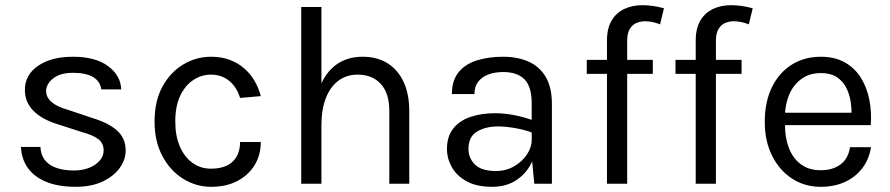

<svg xmlns="http://www.w3.org/2000/svg" viewBox="-20 -709 3434 741"><path d="M273 12Q203.5 12 157 -7.8Q110.5 -27.5 86.5 -62.2Q62.5 -97 61 -142H136Q138.5 -96 172.5 -73.5Q206.5 -51 266 -51Q297 -51 323 -61Q349 -71 364.5 -88.8Q380 -106.5 380 -128Q380 -156 359.5 -172Q339 -188 294 -200L201 -230Q140.5 -249 108.2 -282.2Q76 -315.5 76 -362Q76 -420 127 -455Q178 -490 261 -490Q348.5 -490 397 -454Q445.5 -418 448 -364H371Q366.5 -395.5 339 -411.8Q311.5 -428 261 -428Q212 -428 185 -406.2Q158 -384.5 158 -358Q158 -308.5 243 -285L338 -253Q399.5 -234.5 432.2 -204.8Q465 -175 465 -128Q465 -92 441.5 -60Q418 -28 375 -8Q332 12 273 12Z M794.5 12Q737 12 687.2 -18.8Q637.5 -49.5 607 -106.2Q576.5 -163 576.5 -240Q576.5 -319 607 -374.8Q637.5 -430.5 687.2 -460.2Q737 -490 794.5 -490Q835 -490 867.2 -477.8Q899.5 -465.5 923.5 -444.2Q947.5 -423 963.2 -395.5Q979 -368 986.5 -338L906.5 -331Q894 -372.5 864.8 -396.8Q835.5 -421 793.5 -421Q758.5 -421 727 -400.8Q695.5 -380.5 676 -340.5Q656.5 -300.5 656.5 -240Q656.5 -184.5 674.2 -143.5Q692 -102.5 723.2 -80.2Q754.5 -58 793.5 -58Q849 -58 877.8 -85.2Q906.5 -112.5 906.5 -161H986.5Q986.5 -111 962.8 -72Q939 -33 896.2 -10.5Q853.5 12 794.5 12Z M1482.5 0V-281Q1482.5 -349.5 1449.5 -385.2Q1416.5 -421 1360.5 -421Q1317.5 -421 1286 -397.5Q1254.5 -374 1237.5 -330.2Q1220.5 -286.5 1220.5 -226H1190.5Q1190.5 -309.5 1212.5 -368.5Q1234.5 -427.5 1276.8 -458.8Q1319 -490 1379.5 -490Q1436 -490 1476.2 -464.5Q1516.5 -439 1538 -392.2Q1559.5 -345.5 1559.5 -281V0ZM1142.5 0V-682H1220.5V0Z M2042 0 2032 -105V-310Q2032 -374.5 2004.2 -402.8Q1976.5 -431 1922 -431Q1891 -431 1866 -422Q1841 -413 1826 -394.2Q1811 -375.5 1811 -346H1724Q1724 -398 1749.5 -429.8Q1775 -461.5 1819.8 -475.8Q1864.5 -490 1922 -490Q1977 -490 2019.2 -471.5Q2061.5 -453 2085.8 -412.8Q2110 -372.5 2110 -308V0ZM1879 12Q1820 12 1781.5 -9Q1743 -30 1724 -63.5Q1705 -97 1705 -134Q1705 -182.5 1729.2 -213Q1753.5 -243.5 1795.5 -257.8Q1837.5 -272 1890 -272Q1927.5 -272 1965.5 -264.5Q2003.5 -257 2039 -244V-195Q2009.5 -207 1971.5 -214Q1933.5 -221 1902 -221Q1854 -221 1821 -201.2Q1788 -181.5 1788 -134Q1788 -98.5 1813.2 -73.8Q1838.5 -49 1894 -49Q1933 -49 1964.2 -67.2Q1995.5 -85.5 2013.8 -113Q2032 -140.5 2032 -168H2051Q2051 -120 2030.5 -79Q2010 -38 1971.5 -13Q1933 12 1879 12Z M2322.5 0V-552Q2322.5 -599.5 2340.5 -629.8Q2358.5 -660 2389.5 -674.5Q2420.5 -689 2458.5 -689Q2478.5 -689 2500 -686Q2521.5 -683 2542.5 -677L2527.5 -615Q2512.5 -621 2497.8 -624Q2483 -627 2469.5 -627Q2453.5 -627 2437.8 -621Q2422 -615 2411.2 -598.5Q2400.5 -582 2400.5 -551V0ZM2244.5 -424V-478H2499.5V-424Z M2665 0V-552Q2665 -599.5 2683 -629.8Q2701 -660 2732 -674.5Q2763 -689 2801 -689Q2821 -689 2842.5 -686Q2864 -683 2885 -677L2870 -615Q2855 -621 2840.2 -624Q2825.5 -627 2812 -627Q2796 -627 2780.2 -621Q2764.5 -615 2753.8 -598.5Q2743 -582 2743 -551V0ZM2587 -424V-478H2842V-424Z M3147.5 12Q3085.5 12 3036.8 -19.8Q2988 -51.5 2959.8 -108Q2931.5 -164.5 2931.5 -238Q2931.5 -316.5 2959.5 -373Q2987.5 -429.5 3036.2 -459.8Q3085 -490 3147.5 -490Q3202 -490 3240.5 -468.2Q3279 -446.5 3302.5 -408.8Q3326 -371 3335.2 -323.8Q3344.5 -276.5 3340.5 -226H2994.5V-274H3289L3266 -259Q3267.5 -288.5 3262.8 -318Q3258 -347.5 3245 -372.2Q3232 -397 3208.5 -412Q3185 -427 3148.5 -427Q3103 -427 3071.8 -403.5Q3040.5 -380 3025 -341.8Q3009.5 -303.5 3009.5 -259V-227Q3009.5 -177 3024.8 -137.5Q3040 -98 3070.8 -75Q3101.5 -52 3147.5 -52Q3194 -52 3224 -74.5Q3254 -97 3260.5 -141H3341.5Q3334 -93.5 3307.5 -59.2Q3281 -25 3240.2 -6.5Q3199.5 12 3147.5 12Z"/></svg>

Font: Karla ExtraLight
Style: Regular
Weight: 400
Version: Version 2.001